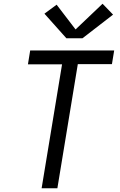

<svg xmlns="http://www.w3.org/2000/svg" viewBox="-20 -1004 640 1024"><path d="M202 0 311 -661H129L141 -735H589L577 -662H395L286 0ZM334 -800 217 -931 282 -979 383 -847 527 -984 583 -926 420 -800Z"/></svg>

Font: Iosevka SS04 Extended
Style: Italic
Weight: 400
Width: 7
Italic angle: -9°
Monospace: yes
Designer: Belleve Invis
Foundry: Belleve Invis
Version: Version 19.0.0; ttfautohint (v1.8.4)